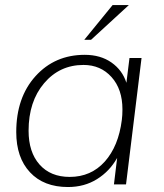

<svg xmlns="http://www.w3.org/2000/svg" viewBox="-20 -731 652 761"><path d="M314 -573.2 426.3 -710.9H490.7L340.8 -573.2ZM311 -473.6Q216.3 -473.6 154.8 -401.1Q93.3 -328.6 93.3 -212.9Q93.3 -127.9 136.7 -78.9Q180.2 -29.8 256.3 -29.8Q340.8 -29.8 395.3 -90.6Q449.7 -151.4 462.9 -255.9Q465.3 -274.4 465.3 -297.4Q465.3 -377.4 422.1 -425.5Q378.9 -473.6 311 -473.6ZM44.4 -207.5Q44.4 -344.7 120.8 -429.2Q197.3 -513.7 315.9 -513.7Q378.4 -513.7 421.9 -483.2Q465.3 -452.6 481 -402.8L493.2 -501H541L479.5 0H431.6L444.3 -105Q414.6 -52.2 364.5 -21Q314.5 10.3 249.5 10.3Q153.3 10.3 98.9 -48.1Q44.4 -106.4 44.4 -207.5Z"/></svg>

Font: Muli
Style: ExtraLightItalic
Weight: 200
Italic angle: -7°
Designer: Vernon Adams
Foundry: newtypography
Version: Version 2.0; ttfautohint (v1.00rc1.2-2d82) -l 8 -r 50 -G 200